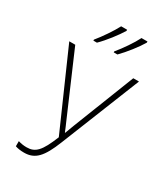

<svg xmlns="http://www.w3.org/2000/svg" viewBox="-230 -1055 1023 1169"><g transform="rotate(30 281.5 -470.0)"><path d="M305 -798V-791H331C372 -832 425 -900 450 -943V-951H408C387 -908 339 -838 305 -798ZM162 -798V-791H187C230 -833 281 -900 307 -943V-951H265C243 -908 196 -839 162 -798ZM137 11C214 11 255 -34 304 -157L527 -714H487L318 -283C310 -262 302 -241 294 -219H292C283 -243 275 -259 264 -285L79 -714H37L274 -176C226 -57 195 -25 134 -25C113 -25 95 -28 75 -34V2C92 8 113 11 137 11Z"/></g></svg>

Font: Noto Sans Mono SemiCondensed ExtraLight
Style: Regular
Weight: 200
Width: 4
Designer: Monotype Design Team
Foundry: Monotype Imaging Inc.
Version: Version 2.014